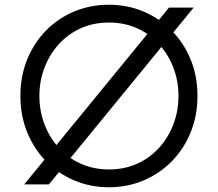

<svg xmlns="http://www.w3.org/2000/svg" viewBox="-20 -777 918 809"><path d="M82 0 692 -745H796L186 0ZM66 -373Q66 -457 95 -527.5Q124 -598 175 -649.5Q226 -701 293.5 -729Q361 -757 439 -757Q517 -757 584.5 -728.5Q652 -700 703 -648.5Q754 -597 783 -527Q812 -457 812 -373Q812 -289 783 -218.5Q754 -148 703 -96.5Q652 -45 584.5 -16.5Q517 12 439 12Q361 12 293.5 -16.5Q226 -45 175 -96.5Q124 -148 95 -218.5Q66 -289 66 -373ZM732 -373Q732 -436 710.5 -492Q689 -548 650 -591Q611 -634 557.5 -658Q504 -682 439 -682Q374 -682 320.5 -658Q267 -634 228 -591Q189 -548 167.5 -492Q146 -436 146 -373Q146 -309 167.5 -253Q189 -197 228 -154Q267 -111 321 -87Q375 -63 439 -63Q504 -63 557.5 -87Q611 -111 650 -154Q689 -197 710.5 -253Q732 -309 732 -373Z"/></svg>

Font: Kosmopol Plus Jakarta Sans
Style: Regular
Weight: 400
Designer: Gumpita Rahayu
Foundry: Tokotype
Version: Version 2.006